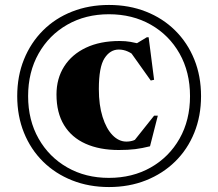

<svg xmlns="http://www.w3.org/2000/svg" viewBox="-20 -740 881 775"><path d="M420 -720Q501 -720 569 -693.2Q637 -666.5 687 -617Q737 -567.5 764.2 -500.2Q791.5 -433 791.5 -352Q791.5 -271.5 764.2 -204.2Q737 -137 687 -88Q637 -39 569 -12Q501 15 420 15Q339 15 271 -12Q203 -39 153.5 -88Q104 -137 76.8 -204.2Q49.5 -271.5 49.5 -352Q49.5 -433 76.8 -500.2Q104 -567.5 153.5 -617Q203 -666.5 271 -693.2Q339 -720 420 -720ZM419.5 -682.5Q325.5 -682.5 251.8 -640.5Q178 -598.5 135.8 -523.8Q93.5 -449 93.5 -352Q93.5 -255 135.8 -180.5Q178 -106 251.8 -64Q325.5 -22 419.5 -22Q514.5 -22 588.5 -64Q662.5 -106 704.8 -180.5Q747 -255 747 -352Q747 -449 704.8 -523.8Q662.5 -598.5 588.5 -640.5Q514.5 -682.5 419.5 -682.5ZM490 -168.5Q505.5 -168.5 519 -173.2Q532.5 -178 546 -188L514 -162.5L602 -273H617L585.5 -149.5Q553.5 -141.5 525.8 -138Q498 -134.5 459.5 -134.5Q382 -134.5 325.5 -159.8Q269 -185 238.5 -235Q208 -285 208 -358.5Q208 -423 239 -471.8Q270 -520.5 327 -547.5Q384 -574.5 462.5 -574.5Q487.5 -574.5 506.8 -571Q526 -567.5 553 -561.5L514.5 -554.5L572.5 -589.5H580L602 -418L588.5 -415L501 -538L529.5 -509.5Q514 -524 496.2 -532Q478.5 -540 459.5 -540Q424.5 -540 401.8 -504.8Q379 -469.5 379 -380.5Q379 -316 394 -268.2Q409 -220.5 434.2 -194.5Q459.5 -168.5 490 -168.5Z"/></svg>

Font: Newsreader 60pt ExtraBold
Style: Regular
Weight: 800
Designer: Hugues Gentile
Foundry: Production Type
Version: Version 1.003